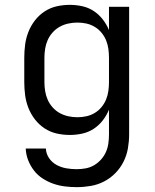

<svg xmlns="http://www.w3.org/2000/svg" viewBox="-20 -548 640 791"><path d="M296 223Q272 223 247.5 220Q223 217 200 209Q177 201 156 187.5Q135 174 120 154.5Q105 135 96 112Q87 89 86 64H169Q170 86 182.5 104Q195 122 214 132Q233 142 254 145.5Q275 149 296 149Q315 149 333.5 145.5Q352 142 368 132.5Q384 123 396.5 109Q409 95 416.5 78Q424 61 426.5 42.5Q429 24 429 5V-96Q419 -72 403 -51.5Q387 -31 365.5 -17Q344 -3 318.5 2.5Q293 8 268 8Q240 8 213.5 2Q187 -4 164 -19Q141 -34 124 -56Q107 -78 97 -103.5Q87 -129 83.5 -156Q80 -183 80 -210V-310Q80 -337 83.5 -364Q87 -391 97 -416.5Q107 -442 124 -464Q141 -486 164 -501Q187 -516 213.5 -522Q240 -528 268 -528Q293 -528 318.5 -522.5Q344 -517 365.5 -503Q387 -489 403 -468.5Q419 -448 429 -424V-520H512V5Q512 34 507 63Q502 92 489 118Q476 144 455.5 165Q435 186 409 199.5Q383 213 354 218Q325 223 296 223ZM299 -65Q318 -65 336 -69Q354 -73 370 -82.5Q386 -92 398 -106.5Q410 -121 417 -138Q424 -155 426.5 -173.5Q429 -192 429 -210V-310Q429 -328 426.5 -346.5Q424 -365 417 -382Q410 -399 398 -413.5Q386 -428 370 -437.5Q354 -447 336 -451Q318 -455 299 -455Q280 -455 261.5 -451Q243 -447 226.5 -438Q210 -429 197 -414.5Q184 -400 176.5 -383Q169 -366 166 -347.5Q163 -329 163 -310V-210Q163 -191 166 -172.5Q169 -154 176.5 -137Q184 -120 197 -105.5Q210 -91 226.5 -82Q243 -73 261.5 -69Q280 -65 299 -65Z"/></svg>

Font: Iosevka Aile
Style: Regular
Weight: 400
Designer: Belleve Invis
Foundry: Belleve Invis
Version: Version 28.0.1; ttfautohint (v1.8.4)